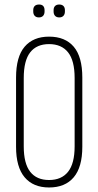

<svg xmlns="http://www.w3.org/2000/svg" viewBox="-20 -823 435 849"><path d="M197 6Q127 6 89 -39Q51 -84 51 -174V-480Q51 -572 89 -616.5Q127 -661 197 -661Q268 -661 306 -616.5Q344 -572 344 -480V-174Q344 -84 306 -39Q268 6 197 6ZM197 -27Q252 -27 281 -63.5Q310 -100 310 -176V-478Q310 -555 281 -591.5Q252 -628 197 -628Q142 -628 113.5 -591.5Q85 -555 85 -478V-176Q85 -100 113.5 -63.5Q142 -27 197 -27ZM152 -746Q140 -746 133.5 -753Q127 -760 127 -772V-778Q127 -790 133.5 -796.5Q140 -803 153 -803Q165 -803 171 -796.5Q177 -790 177 -778V-772Q177 -760 170.5 -753Q164 -746 152 -746ZM242 -746Q230 -746 223.5 -753Q217 -760 217 -772V-778Q217 -790 223.5 -796.5Q230 -803 242 -803Q254 -803 260.5 -796.5Q267 -790 267 -778V-772Q267 -760 260.5 -753Q254 -746 242 -746Z"/></svg>

Font: Sofia Sans Extra Condensed ExtraLight
Style: Regular
Weight: 250
Designer: Botio Nikoltchev, Ani Petrova
Foundry: lettersoup
Version: Version 4.101